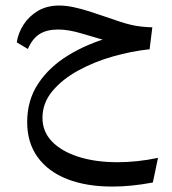

<svg xmlns="http://www.w3.org/2000/svg" viewBox="-20 -334 621 693"><path d="M404.8 251.5Q439.5 251.5 476.1 247.6Q512.7 243.7 550.3 235.8L531.7 324.7Q454.1 339.4 385.3 339.4Q292 339.4 222.9 312.5Q153.8 285.6 116 233.4Q78.1 181.2 78.1 106.9Q78.1 27.3 118.2 -32.7Q158.2 -92.8 227.1 -134.8Q295.9 -176.8 380.9 -200.2L383.8 -181.2Q325.7 -197.8 276.6 -212.6Q227.5 -227.5 190.4 -227.5Q149.4 -227.5 123.3 -211.4Q97.2 -195.3 80.6 -157.2L40.5 -181.2Q45.4 -214.4 64.9 -244.9Q84.5 -275.4 116.9 -294.7Q149.4 -314 193.8 -314Q218.8 -314 246.6 -307.9Q274.4 -301.8 302.2 -293Q330.1 -284.2 355 -275.4Q384.8 -265.1 410.4 -256.6Q436 -248 458 -243.2Q474.6 -239.7 492.9 -237.8Q511.2 -235.8 529.8 -235.4L520 -156.2Q455.1 -149.4 387.2 -130.1Q319.3 -110.8 261.7 -79.1Q204.1 -47.4 168.7 -4.6Q133.3 38.1 133.3 91.3Q133.3 141.1 167.7 176.8Q202.1 212.4 263.2 231.9Q324.2 251.5 404.8 251.5Z"/></svg>

Font: Markazi Text Medium
Style: Regular
Weight: 500
Designer: Borna Izadpanah (Arabic designer), Fiona Ross (Arabic design director) and Florian Runge (Latin designer)
Foundry: Borna Izadpanah and Florian Runge
Version: Version 1.001